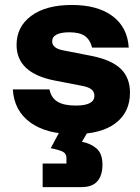

<svg xmlns="http://www.w3.org/2000/svg" viewBox="-20 -530 565 773"><path d="M278.3 10Q165.8 10 101.2 -37.5Q36.7 -85 31.7 -170H179.2Q185.8 -136.7 211.2 -120.8Q236.7 -105 285 -105Q360 -105 360 -144.2Q360 -160 348.8 -169.6Q337.5 -179.2 311.7 -184.2L200 -205.8Q46.7 -235.8 46.7 -349.2Q46.7 -422.5 105.8 -466.2Q165 -510 269.2 -510Q373.3 -510 433.3 -465Q493.3 -420 498.3 -338.3H350.8Q342.5 -370.8 321.2 -385.4Q300 -400 259.2 -400Q225.8 -400 207.9 -390.8Q190 -381.7 190 -363.3Q190 -350 200.8 -340.8Q211.7 -331.7 233.3 -327.5L348.3 -305Q428.3 -289.2 465.8 -253.3Q503.3 -217.5 503.3 -156.7Q503.3 -78.3 445.4 -34.2Q387.5 10 278.3 10ZM151.7 223.3V128.3H247.5V105.8Q247.5 88.3 232.9 80.8Q218.3 73.3 184.2 66.7L233.3 -25H348.3L310 40.8Q345 47.5 368.8 67.9Q392.5 88.3 392.5 133.3Q392.5 175.8 372.1 199.6Q351.7 223.3 307.5 223.3Z"/></svg>

Font: Funnel Display ExtraBold
Style: Regular
Weight: 800
Designer: NORD ID, Kristian Moeller
Foundry: Dicotype
Version: Version 1.000